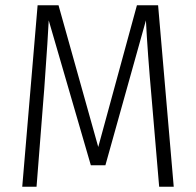

<svg xmlns="http://www.w3.org/2000/svg" viewBox="-20 -705 740 725"><path d="M636 0H581L553 -329Q537 -508 531 -628L378 -81H323L164 -628Q162 -578 147 -368L144 -331L118 0H64L122 -685H201L351 -150L497 -685H577Z"/></svg>

Font: Fira Sans Condensed Light
Style: Regular
Weight: 300
Width: 3
Designer: bBox Type GmbH & Carrois Corporate GbR & Edenspiekermann AG
Foundry: bBox Type GmbH & Carrois Corporate GbR & Edenspiekermann AG
Version: Version 4.301